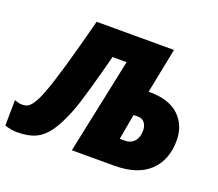

<svg xmlns="http://www.w3.org/2000/svg" viewBox="-166 -882 1203 1061"><g transform="rotate(20 435.0 -352.0)"><path d="M-46 -3 -44 -153Q-28 -147 -19 -145Q-10 -143 3 -143Q19 -143 32 -149Q45 -155 62 -179.5Q79 -204 98 -254Q144 -373 232 -714H687L634 -449H642Q754 -449 813 -393.5Q872 -338 872 -248Q872 -134 802 -67Q732 0 595 0H346L464 -561H381Q358 -470 327 -361Q296 -252 279 -210Q245 -124 211.5 -77Q178 -30 135 -10Q92 10 27 10Q-8 10 -46 -3ZM604 -150Q638 -150 658.5 -173Q679 -196 679 -237Q679 -263 665.5 -281.5Q652 -300 627 -300H600L573 -150Z"/></g></svg>

Font: Noto Sans Display Black
Style: Italic
Weight: 900
Italic angle: -12°
Designer: Monotype Design team
Foundry: Monotype Imaging Inc.
Version: Version 1.000